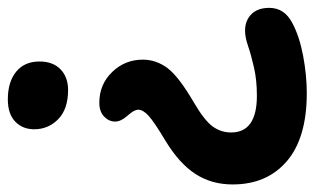

<svg xmlns="http://www.w3.org/2000/svg" viewBox="-184 -396 815 498"><g transform="rotate(-90 224.0 -146.5)"><path d="M240.2 -377.9Q190.4 -377.9 164.3 -403.6Q138.2 -429.2 138.2 -465.8Q138.2 -496.1 158.2 -515.1Q178.2 -534.2 215.8 -534.2Q260.7 -534.2 287.4 -512.7Q314 -491.2 314 -452.1Q314 -417 293.7 -397.5Q273.4 -377.9 240.2 -377.9ZM231.9 241.2Q115.7 241.2 55.4 189.5Q-4.9 137.7 -4.9 48.8Q-4.9 -5.9 22.5 -47.9Q49.8 -89.8 107.9 -125Q157.7 -154.8 173.3 -169.2Q189 -183.6 189 -195.8Q189 -206.5 173.6 -223.6Q158.2 -240.7 158.2 -255.9Q158.2 -272 171.1 -284.4Q184.1 -296.9 207 -296.9Q254.4 -296.9 286.6 -263.7Q318.8 -230.5 318.8 -184.1Q318.8 -149.4 296.9 -120.1Q274.9 -90.8 208 -51.8Q161.1 -24.4 145.5 -2.9Q129.9 18.6 129.9 44.9Q129.9 111.8 225.1 111.8Q266.1 111.8 298.8 104.2Q331.5 96.7 354.2 88.9Q377 81.1 394 81.1Q419.9 81.1 436.5 97.4Q453.1 113.8 453.1 144Q453.1 183.6 413.1 204.1Q378.9 222.2 328.9 231.7Q278.8 241.2 231.9 241.2Z"/></g></svg>

Font: Shantell Sans Bouncy
Style: Regular
Weight: 600
Designer: Stephen Nixon, Anya Danilova, Shantell Martin
Foundry: Arrow Type
Version: Version 1.006;[9816181b4]